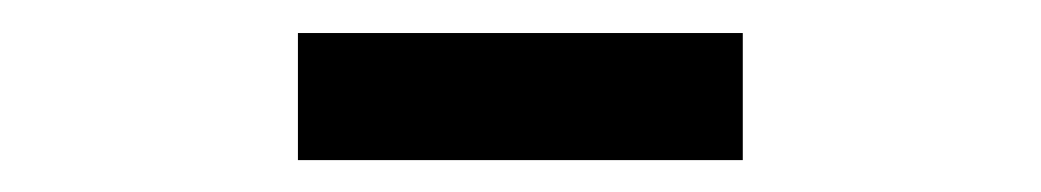

<svg xmlns="http://www.w3.org/2000/svg" viewBox="-20 -325 640 118"><path d="M163.1 -226.6V-304.7H436.5V-226.6Z"/></svg>

Font: Cousine
Style: Regular
Weight: 400
Monospace: yes
Designer: Steve Matteson
Foundry: Monotype Imaging Inc.
Version: Version 1.21